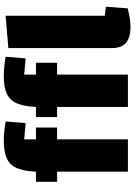

<svg xmlns="http://www.w3.org/2000/svg" viewBox="137 -852 729 1044"><g transform="rotate(-90 502.0 -330.5)"><path d="M266 0H90V-499Q93 -565 109.5 -603.5Q126 -642 162 -658.5Q198 -675 258 -675Q281 -675 307 -672.5Q333 -670 363 -665L354 -556L266 -564ZM330 -500V-385H35V-500ZM618 0H442V-499Q445 -565 461.5 -603.5Q478 -642 514 -658.5Q550 -675 610 -675Q633 -675 659 -672.5Q685 -670 715 -665L706 -556L618 -564ZM682 -500V-385H387V-500ZM938 -126Q952 -124 964 -122.5Q976 -121 987 -120L978 -1Q951 6 926 10Q901 14 878 14Q819 14 790.5 -10.5Q762 -35 762 -87V-650L938 -665Z"/></g></svg>

Font: Changa
Style: Bold
Weight: 700
Designer: Eduardo Rodriguez Tunni
Foundry: Eduardo Rodriguez Tunni
Version: Version 3.002; ttfautohint (v1.8.2)